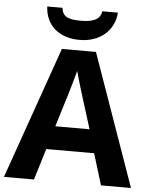

<svg xmlns="http://www.w3.org/2000/svg" viewBox="-61 -1040 813 1039"><g transform="rotate(5 345.0 -520.5)"><path d="M537 -990H452C446 -938 391 -929 344 -929C287 -929 241 -934 236 -990H153C158 -890 228 -825 343 -825C454 -825 530 -893 537 -990ZM527 -51H690L437 -768H252L0 -51H163L215 -221H475ZM387 -514 439 -348H253L304 -514C311 -536 335 -617 345 -657C355 -617 377 -547 387 -514Z"/></g></svg>

Font: Noto Sans Tamil UI
Style: Bold
Weight: 700
Designer: Jelle Bosma - Monotype Design Team
Foundry: Monotype Imaging Inc.
Version: Version 2.004